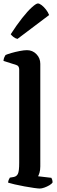

<svg xmlns="http://www.w3.org/2000/svg" viewBox="-27 -1090 329 1110"><path d="M203 0Q194 0 169 -3.5Q144 -7 114 -12.5Q84 -18 58 -24Q32 -30 20 -34Q20 -42 23.5 -50.5Q27 -59 30 -63L53 -67Q69 -70 76.5 -85Q84 -100 84 -148V-688Q84 -697 80.5 -704Q77 -711 68 -714L-7 -738Q-6 -750 -2 -759Q2 -768 5 -772Q16 -777 38.5 -783.5Q61 -790 86.5 -795Q112 -800 129 -800Q161 -800 183.5 -777Q206 -754 206 -721V-128Q206 -107 201.5 -92Q197 -77 193 -71L270 -62Q272 -59 274.5 -51.5Q277 -44 277 -35Q272 -27 258.5 -19Q245 -11 229.5 -5.5Q214 0 203 0ZM74 -865Q61 -868 50.5 -876.5Q40 -885 35 -892Q69 -945 101 -985.5Q133 -1026 157.5 -1048Q182 -1070 192 -1070Q201 -1070 214 -1060Q227 -1050 239 -1034.5Q251 -1019 257 -1003Z"/></svg>

Font: Texturina 72pt
Style: Bold
Weight: 700
Designer: Guillermo Torres Carreño
Foundry: Omnibus-Type
Version: Version 1.002; ttfautohint (v1.8.3)